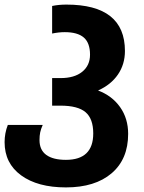

<svg xmlns="http://www.w3.org/2000/svg" viewBox="-25 -576 628 836"><path d="M-5 43Q-5 4 9 -32H161Q153 -14 150 0.5Q147 15 147 34Q147 77 176.5 98.5Q206 120 262 120Q381 120 381 5Q381 -59 347.5 -87.5Q314 -116 238 -116H202V-236H239Q299 -236 333 -263.5Q367 -291 367 -338Q367 -389 340 -412.5Q313 -436 257 -436Q231 -436 202 -430V-550Q231 -556 264 -556Q519 -556 519 -354Q519 -296 488.5 -251.5Q458 -207 402 -182Q463 -159 498 -109.5Q533 -60 533 7Q533 117 461 178.5Q389 240 262 240Q139 240 67 187.5Q-5 135 -5 43Z"/></svg>

Font: Noto Sans Georgian
Style: Regular
Weight: 600
Designer: Monotype Design team
Foundry: Monotype Imaging Inc.
Version: Version 1.000